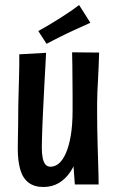

<svg xmlns="http://www.w3.org/2000/svg" viewBox="-20 -737 462 767"><path d="M153 10Q117 10 94 -7.5Q71 -25 61 -59.5Q51 -94 51 -143Q51 -157 51.5 -182Q52 -207 52.5 -240.5Q53 -274 53 -311Q54 -343 54.5 -372Q55 -401 56 -427Q57 -453 57 -476.5Q57 -500 57 -520L164 -526Q163 -501 161.5 -475.5Q160 -450 158.5 -422.5Q157 -395 155.5 -363.5Q154 -332 152 -294Q151 -271 150 -249.5Q149 -228 148.5 -209.5Q148 -191 147.5 -175.5Q147 -160 147 -148Q147 -123 150.5 -106Q154 -89 161.5 -80Q169 -71 182 -71Q199 -71 214.5 -83.5Q230 -96 242.5 -123.5Q255 -151 262.5 -194Q270 -237 270 -298L315 -302Q315 -251 309 -204Q303 -157 291.5 -118Q280 -79 261 -50.5Q242 -22 215 -6Q188 10 153 10ZM279 0 271 -109Q271 -158 270.5 -205Q270 -252 270 -298Q270 -325 270 -356.5Q270 -388 269.5 -419Q269 -450 269 -478.5Q269 -507 268 -528L376 -527Q375 -497 374 -470Q373 -443 371.5 -417.5Q370 -392 369 -368.5Q368 -345 368 -324Q368 -303 368 -283Q368 -257 368.5 -224Q369 -191 370 -156.5Q371 -122 372 -91Q373 -60 373.5 -36Q374 -12 374 0ZM166 -562 133 -613Q146 -620 159.5 -628Q173 -636 186.5 -644Q200 -652 214 -661Q228 -670 242 -679Q256 -688 269.5 -697.5Q283 -707 296 -717L341 -646Q325 -639 309 -631.5Q293 -624 278 -617.5Q263 -611 249 -604Q235 -597 220.5 -590Q206 -583 193 -576Q180 -569 166 -562Z"/></svg>

Font: Truculenta
Style: Bold
Weight: 700
Designer: Ivan Castro, Eva Sanz & Omnibus-Type Team
Foundry: Omnibus-Type
Version: Version 1.002